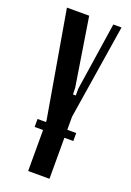

<svg xmlns="http://www.w3.org/2000/svg" viewBox="-132 -544 526 770"><g transform="rotate(20 131.0 -159.5)"><path d="M184 -90V175H93V-41L15 -494H110L156 -204L157 -175H169V-204L213 -494H248ZM57 -34H222V0H57Z"/></g></svg>

Font: Moniqa ExtBd Cond Paragraph
Style: Regular
Weight: 800
Width: 3
Designer: Rajesh Rajput
Foundry: Rajesh Rajput
Version: Version 1.000